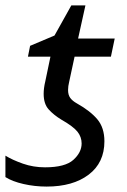

<svg xmlns="http://www.w3.org/2000/svg" viewBox="-20 -678 467 708"><path d="M152 10Q108 10 66.5 0.5Q25 -9 0 -25V-104Q26 -88 64.5 -74.5Q103 -61 146 -61Q220 -61 250.5 -88.5Q281 -116 281 -149Q281 -173 265.5 -192.5Q250 -212 206 -237Q178 -254 159.5 -274.5Q141 -295 141 -332Q141 -353 147 -378L166 -469H83L91 -509L181 -547L243 -658H295L268 -536H403L389 -469H255L235 -376Q231 -360 231 -346Q231 -328 239 -317Q247 -306 263 -297Q313 -269 339 -238Q365 -207 365 -157Q365 -78 307 -34Q249 10 152 10Z"/></svg>

Font: Manna Sans
Style: Italic
Weight: 400
Italic angle: -12°
Designer: Monotype Design Team
Foundry: Monotype Imaging Inc.
Version: Version 2.001.1; ttfautohint (v1.8.2)